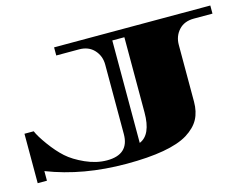

<svg xmlns="http://www.w3.org/2000/svg" viewBox="-107 -806 1287 983"><g transform="rotate(-15 537.0 -314.0)"><path d="M608 -208V-607H544V-64Q608 -90 608 -208ZM247 -650H1075V-607H976Q925 -607 896 -575Q867 -543 867 -497V-196Q867 -143 846.5 -104.5Q826 -66 778 -36Q683 22 452.5 22Q222 22 35 -51V0H-14V-262H35Q47 -233 82 -185Q117 -137 152.5 -105Q188 -73 246 -47Q304 -21 360 -21Q477 -21 477 -129V-497Q477 -543 447.5 -575Q418 -607 368 -607H247Z"/></g></svg>

Font: Diplomata
Style: Regular
Weight: 400
Width: 7
Designer: Eduardo Rodriguez Tunni
Foundry: Eduardo Rodriguez Tunni
Version: Version 1.001